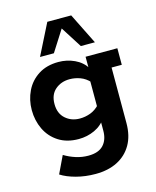

<svg xmlns="http://www.w3.org/2000/svg" viewBox="-119 -701 783 963"><g transform="rotate(-15 273.0 -219.0)"><path d="M257 181Q204 181 157 168.5Q110 156 79 136L122 46Q150 63 181.5 73Q213 83 246 83Q299 83 324.5 55.5Q350 28 350 -19V-69L366 -82Q343 -46 304 -28Q265 -10 221 -10Q160 -10 117 -37.5Q74 -65 52 -111Q30 -157 30 -211Q30 -264 52 -309.5Q74 -355 117 -382.5Q160 -410 221 -410Q265 -410 304 -392Q343 -374 366 -338L360 -331V-400H525V-314H472V-26Q472 40 445.5 86Q419 132 371 156.5Q323 181 257 181ZM253 -108Q281 -108 308 -118Q335 -128 357 -152L351 -113V-305L357 -268Q335 -292 308 -302Q281 -312 253 -312Q209 -312 178.5 -286Q148 -260 148 -211Q148 -162 178.5 -135Q209 -108 253 -108ZM139 -458 220 -619H344L424 -458H351L281 -568L211 -458Z"/></g></svg>

Font: Rokkitt SemiBold
Style: Bold
Weight: 700
Version: Version 3.103